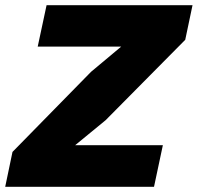

<svg xmlns="http://www.w3.org/2000/svg" viewBox="-41 -718 760 738"><path d="M-21 0 7 -134 309 -442 425 -539H268H104L138 -698H699L671 -565L365 -256L248 -160H405H585L551 0Z"/></svg>

Font: Azeret Mono Thin ExtraBold
Style: Italic
Weight: 800
Italic angle: -12°
Version: Version 1.002